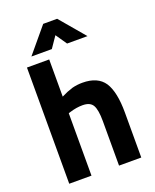

<svg xmlns="http://www.w3.org/2000/svg" viewBox="-163 -994 879 1087"><g transform="rotate(-20 276.5 -450.5)"><path d="M62 -700V0H196V-376L209 -380Q248 -392 284 -392Q330 -392 346 -364Q362 -336 362 -268V0H496V-271Q496 -395 458 -454Q419 -512 327 -512Q294 -512 264 -504Q231 -494 196 -476V-700ZM233 -901 107 -750H230L276 -817L322 -750H445L317 -901Z"/></g></svg>

Font: Online Auction - Bold
Style: Bold
Weight: 500
Designer: Mohamed Mostafa, the designer of Online Auction
Foundry: Kief Type Foundry
Version: ""